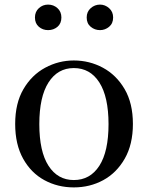

<svg xmlns="http://www.w3.org/2000/svg" viewBox="-20 -800 644 835"><path d="M301 15Q231 15 173 -16.5Q115 -48 80.5 -110Q46 -172 46 -261Q46 -351 82 -412.5Q118 -474 176.5 -505.5Q235 -537 301 -537Q369 -537 427.5 -505.5Q486 -474 522 -412.5Q558 -351 558 -261Q558 -172 522.5 -110Q487 -48 429 -16.5Q371 15 301 15ZM301 -17Q372 -17 412 -79Q452 -141 452 -260Q452 -379 412 -441.5Q372 -504 301 -504Q231 -504 191 -441.5Q151 -379 151 -260Q151 -141 191 -79Q231 -17 301 -17ZM189 -669Q166 -669 149 -683.5Q132 -698 132 -724Q132 -749 149 -764.5Q166 -780 189 -780Q213 -780 230 -764.5Q247 -749 247 -724Q247 -698 230 -683.5Q213 -669 189 -669ZM415 -669Q392 -669 374.5 -683.5Q357 -698 357 -724Q357 -749 374.5 -764.5Q392 -780 415 -780Q437 -780 454.5 -764.5Q472 -749 472 -724Q472 -698 454.5 -683.5Q437 -669 415 -669Z"/></svg>

Font: Noto Serif JP ExtraLight Medium
Style: Regular
Weight: 500
Version: Version 2.003-H1;hotconv 1.1.1;makeotfexe 2.6.0